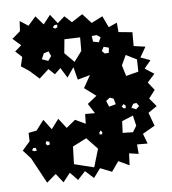

<svg xmlns="http://www.w3.org/2000/svg" viewBox="-48 -638 632 705"><g transform="rotate(-5 268.5 -285.5)"><path d="M47 -75 19 -106 47 -138 46 -169 76 -175 104 -212 132 -175 159 -211 187 -175 220 -202 258 -184 259 -220H295L272 -256L306 -283L263 -315L289 -361L243 -348L231 -395L206 -359L183 -396L161 -375L139 -396L104 -364L68 -396L39 -415L47 -449L23 -471L47 -492L17 -518L47 -544L49 -581L80 -561L108 -593L136 -561L162 -594L188 -561L214 -584L240 -560L280 -586L312 -551L353 -572L373 -530L404 -544L407 -509L458 -504V-453L501 -447L479 -409L515 -396L491 -367L525 -345L498 -315L521 -286L498 -256L523 -226L491 -204L509 -155L464 -129L478 -92H439L442 -57L407 -62L405 -18L365 -37L339 0L296 -17L271 17L240 -11L212 19L184 -10L158 23L132 -10L98 19ZM185 -556 175 -555 168 -547 177 -542 185 -546ZM340 -496 326 -505 308 -503 311 -482 332 -478ZM265 -502 207 -500 202 -449 237 -414 265 -452ZM145 -461 127 -455 118 -434 141 -426 153 -443ZM367 -455 348 -460 340 -445 350 -435 365 -436ZM466 -403 426 -423 409 -386 421 -346 467 -358ZM368 -267 354 -272 340 -261 349 -239 374 -246ZM410 -237 403 -244 395 -236 401 -229 409 -228ZM450 -244 438 -242 430 -228 447 -221 459 -232ZM442 -161 433 -199 392 -182 390 -139 428 -138ZM311 -155 305 -148V-141L314 -140L316 -147ZM119 -130 108 -133 105 -123 112 -117 120 -120ZM255 -131 204 -105 202 -40 275 -22 295 -89ZM67 -112H58L53 -104L61 -100L71 -102Z"/></g></svg>

Font: Rubik Gemstones
Style: Regular
Weight: 400
Designer: Hubert and Fischer, NaN
Foundry: Hubert and Fischer, NaN
Version: Version 2.200